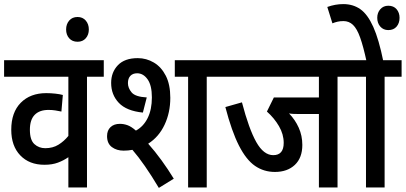

<svg xmlns="http://www.w3.org/2000/svg" viewBox="-20 -916 1982 938"><path d="M487 -541H405V0H314V-148Q291 -132 263 -121.5Q235 -111 197 -111Q123 -111 79 -157Q35 -203 35 -282Q35 -367 81.5 -414Q128 -461 206 -461Q228 -461 250.5 -458.5Q273 -456 287 -452L280 -371Q266 -374 250.5 -376.5Q235 -379 217 -379Q173 -379 149.5 -355Q126 -331 126 -282Q126 -232 148 -212Q170 -192 201 -192Q238 -192 265.5 -209Q293 -226 314 -252V-541H0V-622H487Z M303 -772Q303 -798 318 -815.5Q333 -833 359 -833Q384 -833 399 -815.5Q414 -798 414 -772Q414 -746 399 -729Q384 -712 359 -712Q333 -712 318 -729Q303 -746 303 -772Z M584 -180Q550 -180 526.5 -197.5Q503 -215 503 -251Q503 -279 520 -295Q537 -311 566 -311Q584 -311 602.5 -304.5Q621 -298 644 -278Q681 -298 701.5 -339.5Q722 -381 722 -440Q722 -499 701 -528.5Q680 -558 650 -558Q629 -558 617 -545.5Q605 -533 605 -510Q605 -486 623 -464.5Q641 -443 697 -440L678 -366Q598 -374 560.5 -413.5Q523 -453 523 -511Q523 -563 556 -597.5Q589 -632 653 -632Q695 -632 731.5 -610.5Q768 -589 790 -546Q812 -503 812 -438Q812 -366 784 -306.5Q756 -247 704 -214Q737 -177 769 -133Q801 -89 829 -43L756 2Q685 -117 627 -184Q606 -180 584 -180ZM990 -541V0H899V-541H834V-622H1073V-541Z M1629 -541V0H1538V-359H1441Q1427 -359 1414.5 -359.5Q1402 -360 1392 -362Q1422 -331 1439.5 -292Q1457 -253 1457 -208Q1457 -145 1420.5 -110.5Q1384 -76 1323 -76Q1269 -76 1226 -105.5Q1183 -135 1147.5 -204.5Q1112 -274 1081 -393L1162 -416Q1196 -286 1232 -222Q1268 -158 1315 -158Q1366 -158 1366 -218Q1366 -260 1343 -299.5Q1320 -339 1284 -371L1318 -440H1538V-541H1060V-622H1711V-541Z M1859 -541V0H1768V-541H1699V-622H1942V-541ZM1771 -615Q1755 -689 1739.5 -732.5Q1724 -776 1704.5 -794.5Q1685 -813 1658 -813Q1642 -813 1629 -810Q1616 -807 1604 -802L1579 -882Q1618 -896 1657 -896Q1705 -896 1740.5 -871Q1776 -846 1803.5 -785Q1831 -724 1853 -615ZM1823 -829Q1823 -854 1838 -871Q1853 -888 1877 -888Q1903 -888 1917.5 -871Q1932 -854 1932 -829Q1932 -803 1917.5 -786Q1903 -769 1877 -769Q1853 -769 1838 -786Q1823 -803 1823 -829Z"/></svg>

Font: Noto Sans Condensed Medium
Style: Italic
Weight: 500
Width: 3
Italic angle: -12°
Designer: Monotype Design Team
Foundry: Monotype Imaging Inc.
Version: Version 2.013; ttfautohint (v1.8.4.7-5d5b)